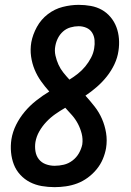

<svg xmlns="http://www.w3.org/2000/svg" viewBox="-20 -763 540 791"><path d="M205 8Q178 8 152 3.5Q126 -1 103.5 -12.5Q81 -24 63.5 -43Q46 -62 37 -85.5Q28 -109 25.5 -135.5Q23 -162 27 -189Q32 -220 46.5 -249Q61 -278 82 -303Q103 -328 129 -348.5Q155 -369 183 -386Q165 -406 149 -428.5Q133 -451 122.5 -476.5Q112 -502 108 -530.5Q104 -559 109 -589Q115 -621 132 -652Q149 -683 177 -704.5Q205 -726 238.5 -734.5Q272 -743 304 -743Q330 -743 354.5 -738.5Q379 -734 399.5 -722.5Q420 -711 435.5 -692.5Q451 -674 459.5 -651.5Q468 -629 470 -603.5Q472 -578 468 -553Q464 -525 451.5 -498.5Q439 -472 420.5 -448.5Q402 -425 379 -405Q356 -385 332 -369Q351 -348 369.5 -324.5Q388 -301 400 -273.5Q412 -246 417 -215.5Q422 -185 417 -153Q413 -130 403.5 -107.5Q394 -85 378 -65.5Q362 -46 341.5 -31Q321 -16 298.5 -7.5Q276 1 252 4.5Q228 8 205 8ZM266 -435Q284 -446 301 -459.5Q318 -473 331.5 -489.5Q345 -506 355 -525Q365 -544 368 -564Q371 -581 369.5 -598Q368 -615 359.5 -628.5Q351 -642 336 -648.5Q321 -655 304 -655Q287 -655 270 -650Q253 -645 240 -633.5Q227 -622 219 -606.5Q211 -591 208 -574Q204 -554 208.5 -534Q213 -514 221 -496.5Q229 -479 241 -464Q253 -449 266 -435ZM205 -80Q224 -80 243 -84.5Q262 -89 278.5 -101.5Q295 -114 305 -131.5Q315 -149 319 -168Q322 -191 316.5 -212.5Q311 -234 301 -253Q291 -272 277 -288Q263 -304 249 -319Q228 -307 208 -293Q188 -279 171 -261Q154 -243 142 -222Q130 -201 126 -178Q123 -159 126 -140Q129 -121 140 -107Q151 -93 168.5 -86.5Q186 -80 205 -80Z"/></svg>

Font: Iosevka Semibold Oblique
Style: Regular
Weight: 600
Italic angle: -9°
Monospace: yes
Designer: Belleve Invis
Foundry: Belleve Invis
Version: Version 32.5.0; ttfautohint (v1.8.4)